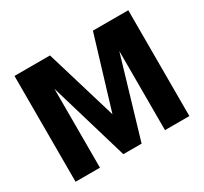

<svg xmlns="http://www.w3.org/2000/svg" viewBox="-150 -954 1238 1166"><g transform="rotate(-30 469.0 -371.0)"><path d="M70 -742H319L469 -243L620 -742H868V0H697V-555L533 0H405L241 -553V0H70Z"/></g></svg>

Font: Morrison
Style: Bold
Weight: 700
Designer: Pablo Impallari, Rodrigo Fuenzalida (Modified by Dan O. Williams)
Version: Version 0.03;June 6, 2019;FontCreator 11.5.0.2425 64-bit; tt